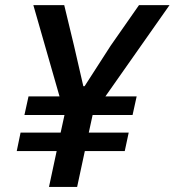

<svg xmlns="http://www.w3.org/2000/svg" viewBox="-20 -736 687 756"><path d="M203.1 -141.1H45.9L61 -213.9H218.8L233.9 -283.2H76.2L92.3 -356.4H214.4L111.3 -715.8H232.9L271.5 -555.7L308.1 -396.5H313L415.5 -555.7L527.3 -715.8H647.5L395 -356.4H518.1L502 -283.2H344.7L329.6 -213.9H486.8L471.2 -141.1H314L283.7 0H172.9Z"/></svg>

Font: Reddit Sans Chocolate SemiBold
Style: Italic
Weight: 600
Italic angle: -11.25°
Designer: Stephen Hutchings
Version: Version 1.013